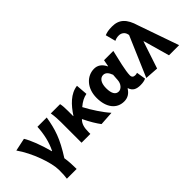

<svg xmlns="http://www.w3.org/2000/svg" viewBox="-18 -1592 2573 2573"><g transform="rotate(-45 1269.0 -305.5)"><path d="M209 202H394C394 138 391 56 379 -16C526 -246 565 -375 598 -569H422C414 -434 388 -315 332 -201H327C285 -360 227 -509 180 -583L-3 -544C121 -370 218 -95 218 44C218 124 216 155 209 202Z M1256 0C1181 -83 1091 -220 1033 -331C1093 -382 1140 -405 1198 -417L1185 -583C1050 -566 950 -459 866 -331H862V-427C862 -481 860 -532 851 -569H675C686 -508 689 -437 689 -392V0H856V-35C856 -121 872 -176 915 -219L917 -221C967 -117 1014 -41 1055 13Z M1485 14C1551 14 1602 -16 1640 -78H1645C1667 -10 1715 14 1796 14C1843 14 1877 5 1898 -6L1877 -137C1864 -132 1851 -130 1840 -130C1808 -130 1785 -142 1785 -181C1785 -265 1830 -439 1860 -569H1684L1666 -474H1662C1625 -551 1571 -583 1508 -583C1376 -583 1256 -471 1256 -282C1256 -98 1346 14 1485 14ZM1528 -132C1473 -132 1438 -177 1438 -285C1438 -394 1487 -438 1535 -438C1581 -438 1610 -404 1632 -345L1625 -248C1621 -183 1575 -132 1528 -132Z M2108 13 2236 -372H2241L2346 0H2538L2337 -575C2288 -742 2213 -813 2079 -813C2008 -813 1976 -804 1937 -789L1975 -645C2002 -657 2022 -664 2058 -664C2103 -664 2146 -637 2157 -585L2160 -570L1916 0Z"/></g></svg>

Font: Noto Sans CJK JP Black
Style: Regular
Weight: 900
Designer: Ryoko NISHIZUKA (kana & ideographs); Paul D. Hunt (Latin, Greek & Cyrillic); Wenlong ZHANG (bopomofo); Sandoll Communica
Foundry: Adobe Systems Incorporated
Version: Version 1.004;PS 1.004;hotconv 1.0.82;makeotf.lib2.5.63406